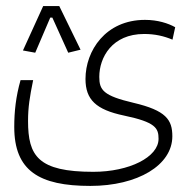

<svg xmlns="http://www.w3.org/2000/svg" viewBox="-20 -446 626 625"><path d="M273.9 159.2C428.2 159.2 541 91.8 541 -2.4C541 -56.2 520.5 -86.4 414.6 -111.3C316.4 -134.3 303.2 -152.8 303.2 -195.8C303.2 -258.8 344.7 -335.4 449.2 -335.4C484.4 -335.4 513.7 -328.6 541.5 -316.9L550.3 -357.4C527.8 -370.1 493.2 -381.3 452.1 -381.3C323.2 -381.3 258.3 -280.3 258.3 -189C258.3 -121.6 292.5 -88.9 383.8 -69.8C486.8 -48.3 496.1 -28.8 496.1 5.9C496.1 65.4 400.9 113.3 283.7 113.3C103.5 113.3 71.3 61.5 71.3 -52.2C71.3 -96.7 76.7 -130.4 87.9 -185.1H46.9C31.7 -131.8 26.4 -83 26.4 -32.7C26.4 109.9 107.4 159.2 273.9 159.2ZM172.9 -426.3H120.6L54.7 -281.7L94.7 -274.4L143.6 -388.7H150.4L202.1 -274.4L242.2 -284.2Z"/></svg>

Font: Cascadia Mono PL ExtraLight
Style: Regular
Weight: 200
Monospace: yes
Designer: Aaron Bell
Foundry: Saja Typeworks
Version: Version 2404.023